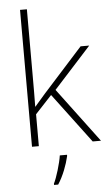

<svg xmlns="http://www.w3.org/2000/svg" viewBox="-64 -800 599 1062"><g transform="rotate(-5 236.0 -269.5)"><path d="M127 -381V-760H89V0H127V-177L219 -276L426 0H472L246 -302L453 -530H405L185 -286C164 -262 147 -242 126 -218C127 -274 127 -325 127 -381ZM278 68V61H238C232 104 208 183 192 214V221H215C245 175 267 116 278 68Z"/></g></svg>

Font: Noto Sans Lao ExtraLight
Style: Regular
Weight: 200
Designer: Monotype Design Team
Foundry: Monotype Imaging Inc.
Version: Version 2.003